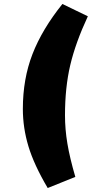

<svg xmlns="http://www.w3.org/2000/svg" viewBox="-20 -746 464 966"><path d="M95 -198Q95 -349 143.5 -474Q192 -599 294 -726L422 -664Q360 -531 333.5 -418.5Q307 -306 307 -166Q307 -96 319 -24Q331 48 359 144L220 200Q151 83 123 -10Q95 -103 95 -198Z"/></svg>

Font: Nunito Sans Heavy Heavy
Style: Italic
Weight: 400
Italic angle: -4.541°
Designer: Vernon Adams
Foundry: Vernon Adams
Version: Version 2.002